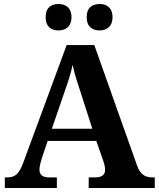

<svg xmlns="http://www.w3.org/2000/svg" viewBox="-20 -939 793 959"><path d="M478 -787C510 -787 542 -804 542 -853C542 -903 510 -919 478 -919C443 -919 413 -903 413 -853C413 -804 443 -787 478 -787ZM272 -787C305 -787 337 -804 337 -853C337 -903 305 -919 272 -919C238 -919 208 -903 208 -853C208 -804 238 -787 272 -787ZM4 0H264V-53H226C192 -53 177 -66 177 -92C177 -108 184 -133 189 -149L218 -235H461L496 -135C500 -124 505 -107 505 -91C505 -63 485 -53 456 -53H423V0H753V-53H741C703 -53 680 -69 664 -114L451 -714H313L96 -126C74 -66 52 -53 16 -53H4ZM239 -296 304 -485C320 -530 333 -570 343 -615C352 -569 367 -525 382 -480L441 -296Z"/></svg>

Font: Noto Serif Georgian Bold
Style: Regular
Weight: 700
Designer: Monotype Design Team, Akaki Razmadze
Foundry: Google LLC
Version: Version 2.003